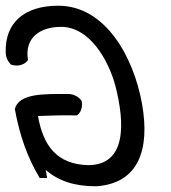

<svg xmlns="http://www.w3.org/2000/svg" viewBox="-70 -634 600 672"><path d="M427 -271C456 -109 414 8 267 18C191 18 136 0 90 -39L95 -11H69C27 -80 -2 -162 -18 -252C-4 -309 88 -305 170 -305C188 -305 208 -294 216 -280C220 -258 212 -238 199 -230C151 -231 111 -230 63 -228C81 -124 129 -59 238 -56C372 -56 368 -200 334 -333C310 -423 244 -540 144 -540C68 -540 15 -500 28 -424C18 -409 -5 -399 -32 -408C-43 -420 -50 -434 -50 -451C-53 -555 16 -614 134 -614C300 -614 398 -433 427 -271Z"/></svg>

Font: Snowfall
Style: RevObl
Weight: 400
Designer: Jasper
Foundry: Cannot Into Space Fonts
Version: Version 0.9